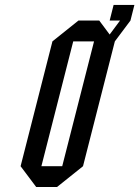

<svg xmlns="http://www.w3.org/2000/svg" viewBox="-20 -749 558 769"><path d="M145.8 -83.3H229.2L356.7 -583.3H273.3ZM440 -583.3 312.5 -83.3 208.3 0H125L62.5 -83.3L190 -583.3L294.2 -666.7H377.5L419.2 -610.8L460.8 -666.7H419.2L435 -729.2H518.3L502.5 -666.7Z"/></svg>

Font: Yulong
Style: Italic
Weight: 400
Italic angle: -14.25°
Designer: GGBotNet
Foundry: f0n7.com
Version: 1.00